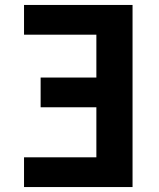

<svg xmlns="http://www.w3.org/2000/svg" viewBox="-20 -755 640 775"><path d="M77 0V-120H369V-322H144V-442H369V-615H77V-735H515V0Z"/></svg>

Font: Iosevka Custom Heavy Extended
Style: Regular
Weight: 900
Width: 7
Monospace: yes
Designer: Belleve Invis
Foundry: Belleve Invis
Version: Version 11.2.4; ttfautohint (v1.8.4)